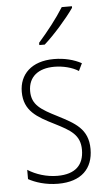

<svg xmlns="http://www.w3.org/2000/svg" viewBox="-55 -800 470 846"><g transform="rotate(-5 180.5 -377.0)"><path d="M296 -757V-764H251C221 -716 181 -665 138 -616V-606H162C205 -644 264 -711 296 -757ZM323 -130C323 -220 264 -249 191 -287C120 -323 80 -346 80 -407C80 -471 125 -505 195 -505C233 -505 274 -495 302 -477L318 -510C285 -528 243 -539 196 -539C97 -539 43 -484 43 -407C43 -323 99 -292 175 -254C244 -219 285 -196 285 -130C285 -64 248 -25 168 -25C120 -25 73 -40 37 -63V-22C66 -6 112 10 168 10C271 10 323 -44 323 -130Z"/></g></svg>

Font: Noto Sans Thai Looped Condensed ExtraLight
Style: Regular
Weight: 200
Width: 3
Designer: Sasikarn Vongin, Ben Mitchell
Foundry: The Fontpad Ltd
Version: Version 1.001